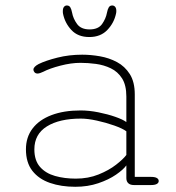

<svg xmlns="http://www.w3.org/2000/svg" viewBox="-20 -692 659 718"><path d="M481 0Q467 0 459.8 -6.8Q452.5 -13.5 452.5 -26V-73.5Q441 -57.5 413.8 -38.8Q386.5 -20 347.5 -6.8Q308.5 6.5 261.5 6.5Q208.5 6.5 166.8 -8Q125 -22.5 101 -53.2Q77 -84 77 -133.5Q77 -179 101.8 -211.5Q126.5 -244 172.5 -261.5Q218.5 -279 281.5 -279Q313 -279 348 -272Q383 -265 411.5 -255Q440 -245 452.5 -235.5V-331Q452.5 -373.5 436.5 -398.8Q420.5 -424 394.5 -436.5Q368.5 -449 338.8 -453Q309 -457 281 -457Q246 -457 205.8 -446.5Q165.5 -436 141.5 -423.5Q135.5 -420.5 130 -418.8Q124.5 -417 120.5 -417Q113 -417 109 -421.8Q105 -426.5 105 -431.5Q105 -437 110 -442.2Q115 -447.5 124.5 -452.5Q151 -465.5 194.8 -476.5Q238.5 -487.5 287.5 -487.5Q319.5 -487.5 353.8 -481.5Q388 -475.5 417.5 -459.8Q447 -444 465.5 -414.8Q484 -385.5 484 -339V-30.5H545Q559 -30.5 566.2 -26.5Q573.5 -22.5 573.5 -15Q573.5 -8 566.2 -4Q559 0 545 0ZM452.5 -201Q438.5 -211.5 407.5 -222.5Q376.5 -233.5 342.2 -241Q308 -248.5 282.5 -248.5Q202 -248.5 155.2 -219.2Q108.5 -190 108.5 -133.5Q108.5 -92 129.5 -68Q150.5 -44 185.8 -34Q221 -24 263.5 -24Q310 -24 348.5 -39.5Q387 -55 414 -76Q441 -97 452.5 -112.5ZM399.5 -671.5Q406.5 -671.5 410.8 -666.2Q415 -661 415 -651Q415 -649 414.8 -646.5Q414.5 -644 414 -641.5Q406.5 -606 381.2 -579.8Q356 -553.5 314 -553.5Q271.5 -553.5 247 -579.8Q222.5 -606 215.5 -641.5Q215 -644 215 -646.5Q215 -649 215 -651Q215 -661 219.2 -666.2Q223.5 -671.5 230 -671.5Q238.5 -671.5 242.8 -664.8Q247 -658 249.5 -645Q253.5 -622.5 268.2 -602.2Q283 -582 315 -582Q347.5 -582 361.8 -602.2Q376 -622.5 380 -644.5Q382.5 -657.5 386.8 -664.5Q391 -671.5 399.5 -671.5Z"/></svg>

Font: Sono ExtraLight Monospace ExtraLight
Style: Regular
Weight: 250
Version: Version 2.112